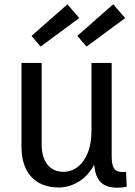

<svg xmlns="http://www.w3.org/2000/svg" viewBox="-20 -862 627 894"><path d="M418 -118H429Q402 -53 354 -21Q306 11 254 11Q171 11 125.5 -39Q80 -89 80 -180V-569H174V-190Q174 -129 201 -95.5Q228 -62 275 -62Q312 -62 341.5 -84.5Q371 -107 388.5 -150Q406 -193 406 -255V-569H500V-133Q500 -96 510.5 -78.5Q521 -61 550 -61Q554 -61 558 -61Q562 -61 567 -62L570 7Q558 10 546.5 11Q535 12 525 12Q471 12 444.5 -18.5Q418 -49 418 -118ZM169 -645 127 -695 294 -842 349 -778ZM383 -645 340 -695 507 -842 563 -778Z"/></svg>

Font: Yaldevi Medium
Style: Regular
Weight: 500
Designer: Sol Matas, Rajitha Manaperi, Kosala Senevirathne
Foundry: Mooniak
Version: Version 1.100